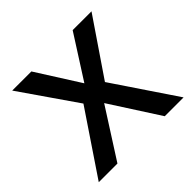

<svg xmlns="http://www.w3.org/2000/svg" viewBox="-144 -710 858 858"><g transform="rotate(-45 285.0 -281.5)"><path d="M21 0 221 -297 37 -563H158L288 -358L419 -563H538L357 -297L557 0H438L288 -233L139 0Z"/></g></svg>

Font: Darker Grotesque
Style: Bold
Weight: 700
Designer: Gabriel Lam
Foundry: TypeRant
Version: Version 1.000;gftools[0.9.28]